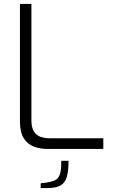

<svg xmlns="http://www.w3.org/2000/svg" viewBox="-20 -754 571 972"><path d="M221 0Q183 0 151 -12Q119 -24 100 -54.5Q81 -85 81 -139V-734H139V-146Q139 -107 152.5 -87Q166 -67 187.5 -60.5Q209 -54 231 -54H503V0ZM186 198V174L217 170Q242 166 258.5 158.5Q275 151 283 129Q291 107 290 60H327Q327 110 318.5 140.5Q310 171 287 184.5Q264 198 220 198Z"/></svg>

Font: Exo Thin Light
Style: Regular
Weight: 300
Version: Version 2.000